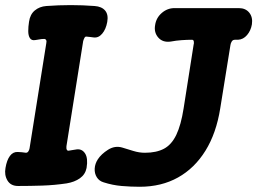

<svg xmlns="http://www.w3.org/2000/svg" viewBox="-41 -698 984 734"><path d="M28 13Q0 13 -12.5 -8Q-25 -29 -20 -56Q-15 -86 -3 -102Q9 -118 27 -117Q35 -117 42.5 -116Q50 -115 58 -114Q64 -114 67.5 -119.5Q71 -125 72 -131L136 -533Q138 -541 135 -545.5Q132 -550 125 -549Q118 -549 110.5 -547.5Q103 -546 95 -545Q80 -542 73.5 -552Q67 -562 67 -579Q67 -596 70 -615Q74 -643 92 -658Q110 -673 136 -675Q230 -682 321 -675Q348 -673 361 -657.5Q374 -642 369 -614Q364 -586 349.5 -569Q335 -552 316 -555Q311 -556 304.5 -556.5Q298 -557 290 -558Q285 -559 282 -553.5Q279 -548 277 -541L213 -139Q212 -130 214.5 -125.5Q217 -121 222 -122Q229 -123 237 -124.5Q245 -126 253 -127Q273 -129 284.5 -111Q296 -93 290 -56Q285 -31 264.5 -16.5Q244 -2 214 3Q167 10 120.5 11.5Q74 13 28 13ZM493 16Q459 16 424 13Q389 10 355 -1Q338 -6 329 -20.5Q320 -35 321 -53.5Q322 -72 333 -89Q346 -109 372 -125.5Q398 -142 426 -134Q446 -128 468.5 -121Q491 -114 513 -114Q557 -114 586 -129.5Q615 -145 633 -182.5Q651 -220 661 -284L699 -526Q701 -532 700 -539Q699 -546 693 -546Q675 -546 653.5 -544.5Q632 -543 611 -539Q581 -535 564 -554.5Q547 -574 552 -602Q556 -630 577.5 -648.5Q599 -667 626 -667H872Q898 -667 912 -649.5Q926 -632 922 -605Q918 -581 903.5 -564Q889 -547 869 -546H857Q849 -546 845 -539.5Q841 -533 840 -526L801 -284Q786 -189 744.5 -122Q703 -55 639.5 -19.5Q576 16 493 16Z"/></svg>

Font: Winky Sans SemiBold
Style: Italic
Weight: 600
Italic angle: -8.97852°
Designer: Simon Atzbach
Foundry: typofactur
Version: Version 1.205